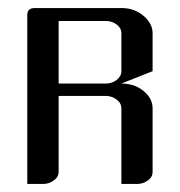

<svg xmlns="http://www.w3.org/2000/svg" viewBox="-20 -458 448 478"><path d="M47.9 0V-420.9Q47.9 -438 66.9 -438H282.2Q314.5 -438 336.9 -418.9Q359.9 -399.9 359.9 -375V-280.8L282.2 -250Q314.5 -250 336.9 -231.9Q359.9 -213.4 359.9 -188V-30.8Q359.9 -16.6 348.1 -8.8Q336.4 0 320.8 0H282.2V-188Q282.2 -201.2 270.5 -210Q258.3 -219.2 243.2 -219.2H126V-30.8Q126 -17.1 113.8 -8.8Q102.1 0 86.9 0ZM126 -250H243.2Q258.8 -250 270 -258.8Q282.2 -268.1 282.2 -280.8V-375Q282.2 -388.2 270.5 -397Q258.8 -405.8 243.2 -405.8H126Z"/></svg>

Font: Hhenum
Style: Regular
Weight: 400
Designer: T. Christopher White
Version: Version 1.0